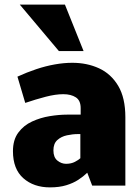

<svg xmlns="http://www.w3.org/2000/svg" viewBox="-20 -811 613 839"><path d="M198.2 7.8Q127.4 7.8 82 -32.2Q36.6 -72.3 36.6 -150.4Q36.6 -200.2 60.1 -231.7Q83.5 -263.2 120.1 -280Q156.7 -296.9 197.5 -303.5Q238.3 -310.1 272.9 -310.1H332.5V-338.4Q332.5 -372.1 311.3 -385.7Q290 -399.4 256.8 -399.4Q222.7 -399.4 179.7 -388.2Q136.7 -377 90.3 -361.3L56.2 -476.1Q97.7 -495.1 138.7 -508.8Q179.7 -522.5 219.5 -529.5Q259.3 -536.6 295.9 -536.6Q360.4 -536.6 412.8 -512.5Q465.3 -488.3 496.6 -435.8Q527.8 -383.3 527.8 -298.8V0H382.8L361.3 -56.2Q344.7 -40 322.3 -25.4Q299.8 -10.7 269.5 -1.5Q239.3 7.8 198.2 7.8ZM268.6 -95.2Q291 -95.2 307.4 -103.8Q323.7 -112.3 331.1 -119.6V-225.1H320.3Q297.4 -225.1 272.5 -219.7Q247.6 -214.4 230.5 -199Q213.4 -183.6 213.4 -153.8Q213.4 -123.5 230.7 -109.4Q248 -95.2 268.6 -95.2ZM237.3 -587.9 66.4 -791H263.7L345.2 -587.9Z"/></svg>

Font: Comme Black
Style: Regular
Weight: 900
Version: Version 1.000;gftools[0.9.27]